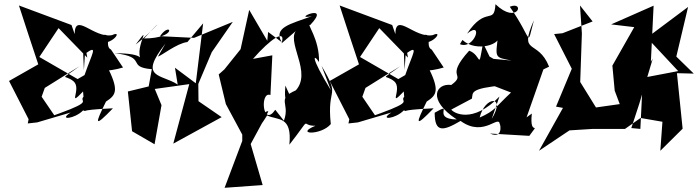

<svg xmlns="http://www.w3.org/2000/svg" viewBox="-20 -622 3319 913"><path d="M508 -386C467 -405 538 -499 422 -434C494 -379 575 -485 513 -455C426 -438 336 -567 335 -460L320 -503L70 -596C101 -502 131 -407 162 -316L23 -237L116 -55L112 -35L157 -40L316 -87C254 -47 337 -57 375 -97C410 -88 323 -98 517 -107C426 -13 431 -31 484 -139C534 -171 547 -194 486 -313C408 -278 496 -280 565 -301ZM377 -162C354 -137 428 -143 263 -83L238 -74L178 -162L193 -204L358 -307C258 -233 286 -272 330 -235C370 -200 297 -106 375 -187ZM384 -366C450 -413 418 -370 382 -265L349 -246L167 -351L265 -498L253 -494L395 -348C378 -450 369 -497 379 -289Z M687 -211 588 -187 608 2 715 64 748 -122 716 -199 880 -222 804 61 1034 -65 912 -149 924 -127 923 -223 987 -374 1087 -518 903 -442 741 -450C793 -526 829 -440 665 -439C789 -574 707 -473 625 -410C726 -545 578 -339 682 -321C637 -336 681 -368 525 -369C685 -351 578 -303 702 -293ZM731 -353C745 -355 822 -417 871 -422L946 -511L911 -226L812 -300L825 -220C747 -271 635 -248 767 -415Z M1255 -470 1251 -428 1165 -575 1124 -388 1047 -292 1020 -268 1054 -127 1132 18V48L1048 271L1229 258L1172 63L1256 -92C1226 -107 1158 76 1250 -73C1300 -49 1370 -73 1356 66C1471 -81 1403 -22 1480 -24C1378 18 1507 23 1553 -32C1533 -219 1603 -150 1509 -309L1554 -192C1451 -360 1472 -366 1497 -327C1500 -435 1436 -512 1455 -503C1561 -615 1359 -524 1463 -545C1359 -507 1280 -492 1319 -422ZM1289 -100C1228 -11 1215 -191 1266 -170L1275 -359L1183 -342C1265 -436 1342 -489 1319 -416L1386 -474C1342 -408 1488 -249 1358 -169L1337 -215C1329 -122 1346 -120 1410 -202C1280 -152 1364 -139 1330 -48Z M2033 -386C1992 -405 2063 -499 1947 -434C2019 -379 2100 -485 2038 -455C1951 -438 1861 -567 1860 -460L1845 -503L1595 -596C1626 -502 1656 -407 1687 -316L1548 -237L1641 -55L1637 -35L1682 -40L1841 -87C1779 -47 1862 -57 1900 -97C1935 -88 1848 -98 2042 -107C1951 -13 1956 -31 2009 -139C2059 -171 2072 -194 2011 -313C1933 -278 2021 -280 2090 -301ZM1902 -162C1879 -137 1953 -143 1788 -83L1763 -74L1703 -162L1718 -204L1883 -307C1783 -233 1811 -272 1855 -235C1895 -200 1822 -106 1900 -187ZM1909 -366C1975 -413 1943 -370 1907 -265L1874 -246L1692 -351L1790 -498L1778 -494L1920 -348C1903 -450 1894 -497 1904 -289Z M2484 -64 2564 -292 2591 -305C2538 -439 2444 -356 2519 -526C2482 -391 2516 -431 2404 -590C2479 -620 2442 -501 2336 -602C2330 -500 2291 -598 2201 -462C2283 -528 2235 -383 2167 -412L2179 -432C2245 -370 2374 -413 2349 -457C2336 -346 2329 -350 2413 -334L2327 -342L2308 -353L2277 -417C2252 -279 2271 -360 2211 -381C2090 -247 2203 -275 2126 -218C2055 -228 2007 -149 2152 -54C2026 -56 2145 -142 2047 -86C2047 10 2087 2 2170 -47C2287 38 2359 -92 2357 -22C2351 -65 2386 46 2310 13L2497 24C2555 -55 2496 37 2509 -82ZM2224 -153C2230 -182 2211 -201 2377 -217L2317 -218L2410 -182C2334 -111 2335 -96 2261 -63C2285 -166 2389 -172 2318 -56L2355 -163C2227 -31 2136 -85 2126 -101Z M2798 -520 2655 -464 2615 -460 2699 -295 2624 -115 2657 -109 2543 95 2688 -2 2799 -9H2952L3026 -61L3130 -43L3120 95L3226 -10L3199 -274L3279 -272L3196 -353L3252 -589L3074 -456L3063 -436L3205 -284L3037 -252L3025 -9L2982 -13L3020 -129L3084 -343L3075 -328L3088 -595L2886 -506L2996 -493L2892 -310L2903 -191L2927 -127L2814 -111L2723 -258L2739 -231L2747 -463L2738 -596Z"/></svg>

Font: Asimov Silicon
Style: Regular
Weight: 400
Designer: Google
Version: Version 2.000980; 2014